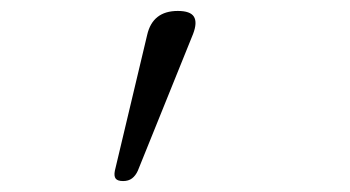

<svg xmlns="http://www.w3.org/2000/svg" viewBox="-20 -741 640 351"><path d="M205 -410Q195 -410 191.5 -414.5Q188 -419 190 -429L249 -677Q254 -699 268 -710Q282 -721 305 -721Q328 -721 334.5 -710.5Q341 -700 333 -679L232 -429Q228 -420 221.5 -415Q215 -410 205 -410Z"/></svg>

Font: Maple Mono Thin
Style: Regular
Weight: 250
Monospace: yes
Designer: subframe7536
Version: Version 7.000